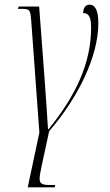

<svg xmlns="http://www.w3.org/2000/svg" viewBox="-20 -564 473 824"><path d="M99 240H215L217 230H194C161 230 150 224 150 203C150 190 154 170 160 142L191 -1C315 -144 402 -322 402 -464C402 -520 388 -544 364 -544C346 -544 337 -528 337 -508C363 -508 371 -487 371 -446C371 -293 306 -155 189 -10H186C184 -44 176 -166 171 -230L148 -536H60L57 -526H65C108 -526 110 -525 114 -475L149 5Z"/></svg>

Font: Noto Serif Display ExtraCondensed ExtraLight
Style: Italic
Weight: 200
Width: 2
Italic angle: -12°
Designer: Monotype Design Team
Foundry: Monotype Imaging Inc.
Version: Version 2.009